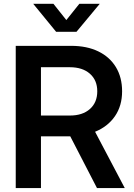

<svg xmlns="http://www.w3.org/2000/svg" viewBox="-20 -962 684 982"><path d="M60.5 0V-727.5H344.2Q424.3 -727.5 482.7 -699.2Q541 -670.9 572.8 -618.7Q604.5 -566.4 604.5 -495.1Q604.5 -420.9 567.9 -367.7Q531.2 -314.5 466.3 -288.1L618.2 0H476.1L339.4 -264.6Q337.9 -264.6 335.9 -264.6H189.5V0ZM189.5 -371.1H337.9Q402.3 -371.1 439.9 -404.5Q477.5 -438 477.5 -495.1Q477.5 -551.8 439.7 -585Q401.9 -618.2 336.9 -618.2H189.5ZM253.4 -942.4 319.3 -859.4 385.7 -942.4H489.7V-941.9L371.1 -799.3H267.1L150.4 -941.9V-942.4Z"/></svg>

Font: Inter Display SemiBold
Style: Regular
Weight: 600
Designer: Rasmus Andersson
Foundry: rsms
Version: Version 4.001;git-9221beed3